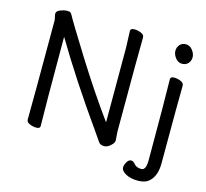

<svg xmlns="http://www.w3.org/2000/svg" viewBox="-122 -853 1247 1161"><g transform="rotate(15 502.0 -273.0)"><path d="M585.9 19Q561 19 550.5 3.4Q540 -12.2 515.1 -47.9Q323.2 -317.9 181.2 -557.1Q181.2 -105 184.1 1Q184.1 17.1 160.2 17.1Q141.1 17.1 119.6 8.5Q98.1 0 98.1 -17.1Q100.1 -106 100.1 -640.1L92.8 -676.8Q92.8 -695.8 117.9 -704.8Q143.1 -713.9 154.8 -713.9Q165 -713.9 173.1 -712.4Q181.2 -710.9 187 -701.2Q211.9 -654.8 329.3 -466.8Q446.8 -278.8 560.1 -123V-588.9L556.2 -694.8Q556.2 -710.9 581.1 -710.9Q601.1 -710.9 622.1 -702.4Q643.1 -693.8 643.1 -676.8Q641.1 -587.9 641.1 -86.9L645 -32.2Q645 -20 633.8 -7.8Q609.9 19 585.9 19ZM730 113.8Q730 96.2 741.5 78.1Q752.9 60.1 766.8 60.1Q780.8 60.1 794.4 77.1Q808.1 94.2 838.9 94.2Q868.2 94.2 868.2 30.8Q868.2 -363.8 865.2 -475.1Q865.2 -491.2 889.2 -491.2Q908.2 -491.2 929.2 -482.7Q950.2 -474.1 950.2 -457Q948.2 -363.8 948.2 29.8Q948.2 107.9 907.2 145Q882.8 168 836.9 168Q791 168 760.5 151.4Q730 134.8 730 113.8ZM853 -649.9Q853 -671.9 866.9 -688Q880.9 -704.1 905.8 -704.1Q930.2 -704.1 947 -682.1Q963.9 -660.2 963.9 -638.2Q963.9 -615.2 949.5 -599.6Q935.1 -584 911.1 -584Q887.2 -584 870.1 -605.5Q853 -627 853 -649.9Z"/></g></svg>

Font: LXGW WenKai Screen
Style: Regular
Weight: 400
Designer: LXGW / Fontworks Inc.
Foundry: LXGW / Fontworks Inc.
Version: Version 1.510;January 18,2025